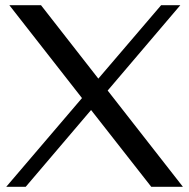

<svg xmlns="http://www.w3.org/2000/svg" viewBox="-20 -720 729 740"><path d="M563 0 331 -296 79 0H4L296 -342L16 -700H138L359 -417L601 -700H675L395 -371L685 0Z"/></svg>

Font: Fahkwang
Style: Regular
Weight: 400
Version: Version 1.000; ttfautohint (v1.6)